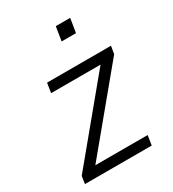

<svg xmlns="http://www.w3.org/2000/svg" viewBox="-170 -786 790 879"><g transform="rotate(-30 224.5 -346.5)"><path d="M18 0 24 -40 369 -457 370 -438H92L100 -489H438L431 -448L85 -30V-51H379L371 0ZM252 -619 264 -693H340L328 -619Z"/></g></svg>

Font: Nunito Sans 10pt SemiCondensed Light
Style: Italic
Weight: 300
Width: 4
Italic angle: -9°
Designer: Vernon Adams
Foundry: Vernon Adams
Version: Version 3.101;gftools[0.9.27]